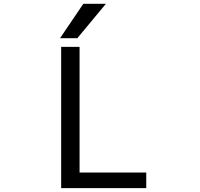

<svg xmlns="http://www.w3.org/2000/svg" viewBox="-20 -976 1040 998"><path d="M393.6 -732.4V-79.1H740.2V2H297.9V-732.4ZM530.3 -956.1 381.8 -777.3H292L413.1 -956.1Z"/></svg>

Font: Gen Shin Gothic Monospace Regular
Style: Regular
Weight: 400
Designer: [Source Han Sans]
Ryoko NISHIZUKA  (kana & ideographs); Paul D. Hunt (Latin, Greek & Cyrillic); Wenlong ZHANG  (bopomofo
Version: Version 1.002.20150607